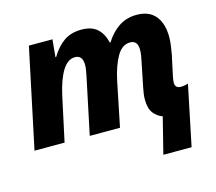

<svg xmlns="http://www.w3.org/2000/svg" viewBox="-107 -692 1153 1024"><g transform="rotate(-15 470.0 -180.0)"><path d="M723 0Q694 -10 674 -35.5Q654 -61 654 -111Q654 -138 662 -176L690 -314Q693 -327 695.5 -343Q698 -359 698 -375Q698 -426 656 -426Q612 -426 583 -376Q554 -326 537 -245L487 0H320L386 -314Q389 -328 391.5 -344Q394 -360 394 -372Q394 -426 352 -426Q312 -426 282.5 -379Q253 -332 234 -246L181 0H15L131 -549H261L252 -453H256Q286 -504 326 -531.5Q366 -559 423 -559Q479 -559 510 -531Q541 -503 552 -453H556Q587 -503 629.5 -531Q672 -559 728 -559Q796 -559 831 -517Q866 -475 866 -399Q866 -379 862.5 -353.5Q859 -328 855 -306L831 -194Q829 -184 827.5 -175Q826 -166 826 -158Q826 -127 858 -127Q869 -127 879.5 -129Q890 -131 898 -134L829 199H673Z"/></g></svg>

Font: Noto Sans ExtraBold
Style: Italic
Weight: 800
Italic angle: -12°
Designer: Monotype Design Team
Foundry: Monotype Imaging Inc.
Version: Version 2.013; ttfautohint (v1.8.4.7-5d5b)